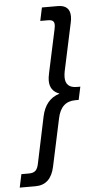

<svg xmlns="http://www.w3.org/2000/svg" viewBox="-80 -823 483 955"><g transform="rotate(-5 161.0 -345.5)"><path d="M-7 30H31Q53 30 64 19.5Q75 9 80 -18L128 -246Q146 -331 216 -352V-353Q169 -370 169 -422Q169 -436 174 -459L220 -673Q223 -687 223 -695Q223 -709 215.5 -715Q208 -721 191 -721H153L167 -787H246Q307 -787 307 -730Q307 -714 303 -698L252 -460Q249 -444 249 -431Q249 -378 306 -378H323L309 -313H292Q221 -313 204 -231L153 7Q134 96 58 96H-21Z"/></g></svg>

Font: Prompt Light
Style: Italic
Weight: 300
Italic angle: -12°
Designer: Katatrad Team
Foundry: CadsonDemak
Version: Version 1.000